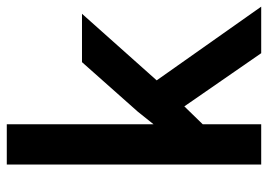

<svg xmlns="http://www.w3.org/2000/svg" viewBox="-132 -658 790 566"><g transform="rotate(-90 263.0 -375.0)"><path d="M232.4 -226.6 179.7 -172.4V0H61V-750H179.7V-317.4L216.8 -363.8L362.8 -528.3H505.4L309.1 -308.1L526.4 0H389.2Z"/></g></svg>

Font: Vazir Medium
Style: Medium
Weight: 500
Designer: Saber Rastikerdar
Foundry: Saber Rastikerdar
Version: Version 30.0.0